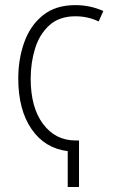

<svg xmlns="http://www.w3.org/2000/svg" viewBox="-20 -745 455 764"><path d="M279.8 -724.6Q338.9 -724.6 391.1 -701.2L372.6 -659.7Q352.5 -669.4 329.1 -674.8Q305.7 -680.2 280.3 -680.2Q215.8 -680.2 176.5 -644.5Q137.2 -608.9 119.6 -552.2Q102.1 -495.6 102.1 -432.1Q102.1 -317.9 151.1 -252Q200.2 -186 281.2 -186H294.4V-1H249.5V-143.6Q158.2 -154.8 105.5 -231.4Q52.7 -308.1 52.7 -432.6Q52.7 -509.8 76.4 -576.4Q100.1 -643.1 150.4 -683.8Q200.7 -724.6 279.8 -724.6Z"/></svg>

Font: Open Sans Condensed Light
Style: Regular
Weight: 300
Width: 3
Designer: Monotype Design Team
Foundry: Monotype Imaging Inc.
Version: Version 3.003; ttfautohint (v1.8.4)